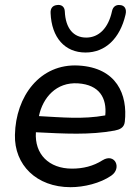

<svg xmlns="http://www.w3.org/2000/svg" viewBox="-20 -768 575 797"><path d="M273 9C328 9 396 -7 442 -39C487 -70 457 -134 406 -103C367 -78 324 -68 279 -68C183 -68 123 -128 129 -219C248 -213 353 -207 456 -226C476 -230 495 -237 498 -262C511 -376 464 -487 306 -496C146 -505 45 -368 42 -208C39 -84 131 9 273 9ZM335 -550C417 -550 478 -608 501 -707C507 -731 497 -746 478 -747C461 -749 449 -740 445 -722C430 -651 390 -612 338 -612C285 -612 252 -650 249 -721C248 -741 234 -750 216 -747C198 -745 189 -733 190 -714C194 -612 249 -550 335 -550ZM142 -286V-288C158 -362 213 -428 304 -422C393 -416 424 -361 417 -289C324 -272 237 -281 142 -286Z"/></svg>

Font: SN Pro Medium
Style: Italic
Weight: 400
Italic angle: -9°
Designer: Tobias Whetton
Foundry: Supernotes
Version: Version 1.001;Glyphs 3.2 (3249)